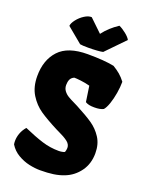

<svg xmlns="http://www.w3.org/2000/svg" viewBox="-180 -1074 901 1173"><g transform="rotate(20 271.0 -488.0)"><path d="M65.4 -205.1Q136.7 -173.8 189.7 -157.2Q242.7 -140.6 298.8 -140.6Q309.1 -140.6 320.1 -142.6Q331.1 -144.5 337.4 -147.9Q339.8 -153.3 341.3 -161.9Q342.8 -170.4 342.8 -175.8Q342.8 -199.7 319.8 -216.8Q296.9 -233.9 259.3 -251L242.2 -259.3Q168.9 -296.9 124.8 -326.9Q80.6 -356.9 50 -406Q19.5 -455.1 19.5 -526.4Q19.5 -630.9 77.9 -693.8Q136.2 -756.8 263.7 -756.8Q372.6 -756.8 436 -743.7Q462.4 -728 482.2 -711.2Q502 -694.3 520 -670.4Q520 -636.2 513.4 -596.4Q506.8 -556.6 495.4 -523.4Q483.9 -490.2 470.7 -475.6Q459.5 -470.2 445.8 -467.5Q432.1 -464.8 412.1 -464.8Q391.1 -464.8 377.9 -467.8Q364.7 -470.7 353.5 -477.5L338.4 -579.1Q310.1 -586.9 278.3 -590.6Q246.6 -594.2 235.4 -593.8Q217.3 -585.4 210.7 -570.6Q204.1 -555.7 204.1 -535.2Q204.1 -513.2 216.1 -497.3Q228 -481.4 245.1 -471.2Q262.2 -460.9 289.1 -448.2L310.5 -437.5Q380.4 -400.9 420.4 -373.5Q460.4 -346.2 487.5 -304.4Q514.6 -262.7 514.6 -203.6Q514.6 -134.8 478.5 -85.2Q442.4 -35.6 385.7 -13.7Q355 -1.5 317.9 3.9Q280.8 9.3 231.9 9.3Q198.7 9.3 160.6 1Q122.6 -7.3 86.7 -28.3Q50.8 -49.3 29.3 -84.5Q27.3 -93.8 27.3 -106.9Q27.3 -131.8 36.6 -157.2Q45.9 -182.6 65.4 -205.1ZM99.1 -880.9Q100.1 -898.4 118.7 -922.4Q137.2 -946.3 162.8 -962.6Q188.5 -979 209.5 -977.5L291.5 -898.9Q311 -924.8 334 -945.8Q356.9 -966.8 386.2 -986.3Q406.7 -977.5 431.6 -957.8Q456.5 -938 464.4 -921.9L347.7 -801.8Q336.9 -798.8 309.6 -796.9Q282.2 -794.9 252.9 -794.9Q213.9 -794.9 199.2 -797.9Z"/></g></svg>

Font: Kavoon
Style: Regular
Weight: 400
Designer: Viktoriya Grabowska
Foundry: Viktoriya Grabowska
Version: Version 1.004; ttfautohint (v1.4.1)